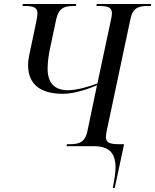

<svg xmlns="http://www.w3.org/2000/svg" viewBox="-20 -734 779 964"><path d="M546 210H556L603 -10H578C531 -10 512 -18 512 -46C512 -54 513 -63 515 -73L635 -639C647 -696 677 -704 724 -704H737L739 -714H466L464 -704H477C518 -704 542 -698 542 -668C542 -660 540 -647 537 -634L469 -315C431 -300 365 -281 322 -281C251 -281 219 -320 219 -390C219 -432 228 -477 233 -499L262 -636C274 -694 304 -704 350 -704H361L363 -714H95L93 -704H104C145 -704 168 -698 168 -667C168 -659 166 -644 162 -625L138 -510C133 -485 121 -442 121 -407C121 -309 185 -263 296 -263C357 -263 430 -290 467 -306L419 -76C407 -18 376 -10 328 -10H316L314 0H452C528 0 560 35 560 107C560 131 556 160 546 210Z"/></svg>

Font: Noto Serif Display SemiCondensed
Style: Italic
Weight: 400
Width: 4
Italic angle: -12°
Designer: Monotype Design Team
Foundry: Monotype Imaging Inc.
Version: Version 2.009